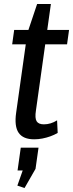

<svg xmlns="http://www.w3.org/2000/svg" viewBox="-20 -690 366 962"><path d="M151 8Q96 8 73.5 -24.5Q51 -57 61 -126L117 -524L166 -670H235L160 -136Q154 -98 163.5 -82.5Q173 -67 200 -67Q217 -67 233.5 -72Q250 -77 266 -87L269 -24Q252 -14 232.5 -7Q213 0 192.5 4Q172 8 151 8ZM51 -540H326L316 -468H41ZM173 50 158 156 103 252 67 240 116 101 152 164H68L84 50Z"/></svg>

Font: Pathway Extreme Condensed Medium
Style: Italic
Weight: 500
Width: 3
Italic angle: -8°
Version: Version 1.001;gftools[0.9.26]